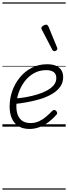

<svg xmlns="http://www.w3.org/2000/svg" viewBox="-20 -1053 566 1596"><path d="M225 19Q170 19 133 -4.5Q96 -28 78 -70Q60 -112 60 -167Q60 -235 82.5 -298Q105 -361 146.5 -411Q188 -461 245 -490Q302 -519 371 -519Q419 -519 448.5 -505Q478 -491 491.5 -467Q505 -443 505 -412Q505 -365 479 -330Q453 -295 409.5 -270Q366 -245 312.5 -229Q259 -213 202.5 -203Q146 -193 96 -188L103 -234Q148 -237 196 -245.5Q244 -254 289 -267.5Q334 -281 370 -300.5Q406 -320 427 -345.5Q448 -371 448 -404Q448 -438 426 -454Q404 -470 364 -470Q307 -470 261.5 -444Q216 -418 183.5 -374.5Q151 -331 133.5 -278Q116 -225 116 -170Q116 -125 129.5 -93.5Q143 -62 169 -46Q195 -30 234 -30Q274 -30 307.5 -46.5Q341 -63 367.5 -86.5Q394 -110 414 -131Q423 -140 431.5 -139Q440 -138 447 -131Q453 -124 455 -116Q457 -108 449 -99Q423 -69 388.5 -42Q354 -15 312.5 2Q271 19 225 19ZM431 -628Q427 -628 423 -630Q419 -632 415 -639L327 -808Q325 -812 324.5 -815Q324 -818 324 -822Q326 -829 332.5 -834.5Q339 -840 348 -844Q357 -848 364 -848Q375 -848 383 -832L454 -659Q456 -655 456 -652Q456 -649 456 -646Q455 -637 447 -632.5Q439 -628 431 -628ZM0 513H526V523H0ZM0 -20H526V0H0ZM0 -505H526V-500H0ZM0 -1033H526V-1023H0Z"/></svg>

Font: Playwrite IN Guides
Style: Regular
Weight: 400
Designer: Veronika Burian, José Scaglione
Foundry: TypeTogether
Version: Version 1.003